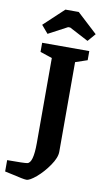

<svg xmlns="http://www.w3.org/2000/svg" viewBox="-148 -850 566 1032"><g transform="rotate(10 135.0 -334.5)"><path d="M49.8 -658.2 13.2 -701.2 122.1 -803.2H194.8L305.2 -701.2L268.1 -658.2L164.1 -712.9H152.8ZM74.2 133.8Q64.9 133.8 45.9 129.9Q26.9 126 -1.5 119.4Q-29.8 112.8 -45.9 109.9V47.9Q47.9 47.9 63 44.9Q95.2 39.6 95.2 -69.8V-534.2L29.8 -556.2V-606H287.1V-556.2L222.2 -534.2V-44.9Q222.2 -12.7 192.1 30.8Q162.1 74.2 127 104Q91.8 133.8 74.2 133.8Z"/></g></svg>

Font: Grenze SemiBold
Style: Regular
Weight: 600
Designer: Renata Polastri
Foundry: Omnibus-Type
Version: Version 1.002;PS 001.002;hotconv 1.0.88;makeotf.lib2.5.64775